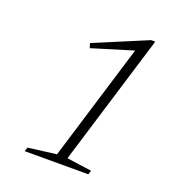

<svg xmlns="http://www.w3.org/2000/svg" viewBox="-126 -797 837 901"><g transform="rotate(20 292.0 -346.0)"><path d="M244 -38 430 -647 445.5 -628 218 -558.5 211 -581.5 476 -692.5H496.5L296.5 -37.5L420.5 -20L414 0H96.5L103 -20Z"/></g></svg>

Font: Newsreader Light
Style: Italic
Weight: 300
Italic angle: -17°
Designer: Hugues Gentile
Foundry: Production Type
Version: Version 1.003